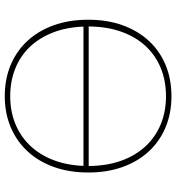

<svg xmlns="http://www.w3.org/2000/svg" viewBox="14 -766 758 827"><g transform="rotate(-90 393.5 -352.0)"><path d="M92.5 -349.5Q93 -271.5 115.2 -209.5Q137.5 -147.5 177.2 -104.8Q217 -62 272 -39.2Q327 -16.5 393 -16.5Q459.5 -16.5 514.8 -39.2Q570 -62 609.5 -104.8Q649 -147.5 671 -209.5Q693 -271.5 693.5 -349.5ZM693 -372Q690 -446 667 -504.5Q644 -563 604.8 -603.8Q565.5 -644.5 511.5 -666Q457.5 -687.5 393 -687.5Q329 -687.5 275.5 -666Q222 -644.5 182.2 -603.8Q142.5 -563 119.2 -504.5Q96 -446 93 -372ZM393 -711Q466.5 -711 527 -685.8Q587.5 -660.5 631 -613.8Q674.5 -567 698.5 -500.5Q722.5 -434 722.5 -351.5Q722.5 -269 698.5 -202.8Q674.5 -136.5 631 -89.8Q587.5 -43 527 -18Q466.5 7 393 7Q320.5 7 260 -18Q199.5 -43 156 -89.8Q112.5 -136.5 88.5 -202.8Q64.5 -269 64.5 -351.5Q64.5 -433.5 88.5 -500Q112.5 -566.5 156 -613.2Q199.5 -660 260 -685.5Q320.5 -711 393 -711Z"/></g></svg>

Font: Lato 2
Style: Regular
Weight: 200
Designer: Lukasz Dziedzic with Adam Twardoch and Botio Nikoltchev
Foundry: tyPoland Lukasz Dziedzic
Version: Version 2.015; 2015-08-06; http://www.latofonts.com/